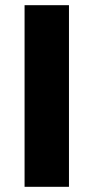

<svg xmlns="http://www.w3.org/2000/svg" viewBox="-20 -720 360 740"><path d="M74.7 -700V0H245.8V-700Z"/></svg>

Font: Jost* Book
Style: Regular
Weight: 400
Version: Version 3.000